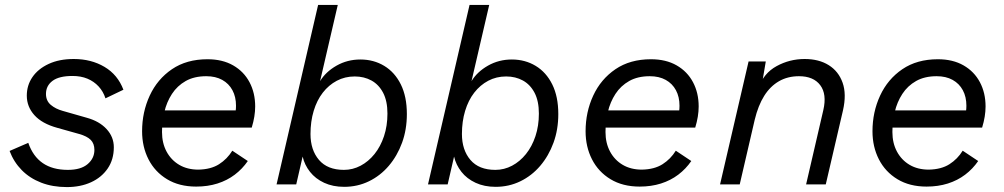

<svg xmlns="http://www.w3.org/2000/svg" viewBox="-20 -750 4085 781"><path d="M252 11Q194 11 147.5 -7Q101 -25 68.5 -58Q36 -91 19 -136L95 -169Q114 -114 154 -86.5Q194 -59 256 -59Q309 -59 336.5 -82.5Q364 -106 364 -140Q364 -166 349 -181Q334 -196 302 -205L213 -230Q151 -247 120 -281.5Q89 -316 89 -361Q89 -403 112 -436.5Q135 -470 178 -490Q221 -510 280 -510Q351 -510 405 -478Q459 -446 482 -385L409 -350Q400 -378 381 -398.5Q362 -419 335.5 -430Q309 -441 275 -441Q220 -441 193.5 -421Q167 -401 167 -368Q167 -340 186.5 -323.5Q206 -307 235 -299L333 -271Q384 -257 413.5 -225Q443 -193 443 -151Q443 -101 418 -64.5Q393 -28 350 -8.5Q307 11 252 11Z M778 9Q709 9 659.5 -21Q610 -51 584 -102Q558 -153 558 -216Q558 -294 589 -361Q620 -428 679.5 -468.5Q739 -509 824 -509Q885 -509 928.5 -484Q972 -459 995 -415.5Q1018 -372 1018 -317Q1018 -297 1014.5 -275.5Q1011 -254 1004 -231H597V-301H969L934 -273Q937 -285 938.5 -297Q940 -309 940 -320Q940 -356 925.5 -383Q911 -410 884 -425Q857 -440 819 -440Q770 -440 735.5 -420.5Q701 -401 679.5 -368Q658 -335 648.5 -294.5Q639 -254 639 -213Q639 -168 657.5 -133.5Q676 -99 709 -79.5Q742 -60 787 -60Q838 -61 871 -82Q904 -103 925 -137L988 -95Q966 -63 935 -39.5Q904 -16 864.5 -3.5Q825 9 778 9Z M1446 -508Q1500 -508 1543 -482Q1586 -456 1610.5 -406.5Q1635 -357 1635 -286Q1635 -223 1615.5 -169.5Q1596 -116 1561.5 -75.5Q1527 -35 1480.5 -12.5Q1434 10 1380 10Q1334 10 1298.5 -6.5Q1263 -23 1241 -51Q1219 -79 1211 -113L1185 0H1105L1274 -730H1354L1282 -420Q1305 -458 1349 -483Q1393 -508 1446 -508ZM1379 -59Q1415 -59 1447 -76Q1479 -93 1503.5 -123.5Q1528 -154 1542 -196Q1556 -238 1556 -288Q1556 -339 1538.5 -372.5Q1521 -406 1491 -422.5Q1461 -439 1423 -439Q1383 -439 1350 -421.5Q1317 -404 1293 -373Q1269 -342 1256 -299Q1243 -256 1243 -205Q1243 -140 1277.5 -99.5Q1312 -59 1379 -59Z M2062 -508Q2116 -508 2159 -482Q2202 -456 2226.5 -406.5Q2251 -357 2251 -286Q2251 -223 2231.5 -169.5Q2212 -116 2177.5 -75.5Q2143 -35 2096.5 -12.5Q2050 10 1996 10Q1950 10 1914.5 -6.5Q1879 -23 1857 -51Q1835 -79 1827 -113L1801 0H1721L1890 -730H1970L1898 -420Q1921 -458 1965 -483Q2009 -508 2062 -508ZM1995 -59Q2031 -59 2063 -76Q2095 -93 2119.5 -123.5Q2144 -154 2158 -196Q2172 -238 2172 -288Q2172 -339 2154.5 -372.5Q2137 -406 2107 -422.5Q2077 -439 2039 -439Q1999 -439 1966 -421.5Q1933 -404 1909 -373Q1885 -342 1872 -299Q1859 -256 1859 -205Q1859 -140 1893.5 -99.5Q1928 -59 1995 -59Z M2582 9Q2513 9 2463.5 -21Q2414 -51 2388 -102Q2362 -153 2362 -216Q2362 -294 2393 -361Q2424 -428 2483.5 -468.5Q2543 -509 2628 -509Q2689 -509 2732.5 -484Q2776 -459 2799 -415.5Q2822 -372 2822 -317Q2822 -297 2818.5 -275.5Q2815 -254 2808 -231H2401V-301H2773L2738 -273Q2741 -285 2742.5 -297Q2744 -309 2744 -320Q2744 -356 2729.5 -383Q2715 -410 2688 -425Q2661 -440 2623 -440Q2574 -440 2539.5 -420.5Q2505 -401 2483.5 -368Q2462 -335 2452.5 -294.5Q2443 -254 2443 -213Q2443 -168 2461.5 -133.5Q2480 -99 2513 -79.5Q2546 -60 2591 -60Q2642 -61 2675 -82Q2708 -103 2729 -137L2792 -95Q2770 -63 2739 -39.5Q2708 -16 2668.5 -3.5Q2629 9 2582 9Z M2909 0 3025 -500H3095L3076 -388L3066 -393Q3086 -452 3139 -481Q3192 -510 3253 -510Q3311 -510 3351 -485Q3391 -460 3407.5 -413.5Q3424 -367 3409 -301L3339 0H3259L3329 -302Q3344 -367 3316.5 -403.5Q3289 -440 3230 -440Q3184 -440 3148.5 -419.5Q3113 -399 3088.5 -360Q3064 -321 3050 -263L2989 0Z M3749 9Q3680 9 3630.5 -21Q3581 -51 3555 -102Q3529 -153 3529 -216Q3529 -294 3560 -361Q3591 -428 3650.5 -468.5Q3710 -509 3795 -509Q3856 -509 3899.5 -484Q3943 -459 3966 -415.5Q3989 -372 3989 -317Q3989 -297 3985.5 -275.5Q3982 -254 3975 -231H3568V-301H3940L3905 -273Q3908 -285 3909.5 -297Q3911 -309 3911 -320Q3911 -356 3896.5 -383Q3882 -410 3855 -425Q3828 -440 3790 -440Q3741 -440 3706.5 -420.5Q3672 -401 3650.5 -368Q3629 -335 3619.5 -294.5Q3610 -254 3610 -213Q3610 -168 3628.5 -133.5Q3647 -99 3680 -79.5Q3713 -60 3758 -60Q3809 -61 3842 -82Q3875 -103 3896 -137L3959 -95Q3937 -63 3906 -39.5Q3875 -16 3835.5 -3.5Q3796 9 3749 9Z"/></svg>

Font: Work Sans
Style: Italic
Weight: 400
Italic angle: -13°
Designer: Wei Huang
Foundry: Wei Huang
Version: Version 2.012